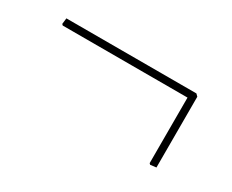

<svg xmlns="http://www.w3.org/2000/svg" viewBox="-48 -413 576 477"><g transform="rotate(30 240.0 -174.5)"><path d="M410 -280 416 -274V-71L399 -69L396 -72V-260H38L35 -263L37 -280Z"/></g></svg>

Font: Alegreya Sans SC Thin
Style: Regular
Weight: 100
Designer: Juan Pablo del Peral
Foundry: Huerta Tipografica
Version: Version 2.007